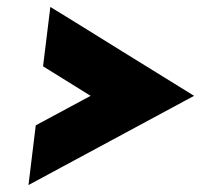

<svg xmlns="http://www.w3.org/2000/svg" viewBox="-20 -519 596 553"><path d="M241 -243 104 -328 125 -499Q168 -473 332 -371L539 -243L62 14L83 -158Z"/></svg>

Font: Josefin Sans
Style: Bold Italic
Weight: 700
Italic angle: -7°
Designer: Santiago Orozco
Foundry: Typemade
Version: Version 2.000